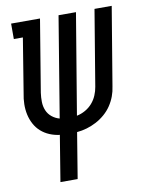

<svg xmlns="http://www.w3.org/2000/svg" viewBox="-83 -591 666 857"><g transform="rotate(-10 250.0 -162.5)"><path d="M121 205 155 -3Q131 -6 109.5 -15Q88 -24 71 -39Q54 -54 43 -74.5Q32 -95 27 -118Q22 -141 22.5 -165.5Q23 -190 28 -214L68 -460H27V-530H158L104 -203Q101 -182 101.5 -161.5Q102 -141 109.5 -123Q117 -105 132.5 -92.5Q148 -80 167 -75L242 -530H321L245 -74Q265 -78 283.5 -88.5Q302 -99 315.5 -114.5Q329 -130 337 -149Q345 -168 348 -187L405 -530H483L424 -176Q421 -153 413 -131.5Q405 -110 392 -90.5Q379 -71 360.5 -55Q342 -39 321 -28Q300 -17 278 -10.5Q256 -4 233 -2L199 205Z"/></g></svg>

Font: Iosevka Curly Slab Oblique
Style: Regular
Weight: 400
Italic angle: -9°
Monospace: yes
Designer: Belleve Invis
Foundry: Belleve Invis
Version: Version 11.1.0; ttfautohint (v1.8.3)